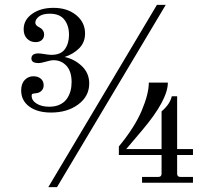

<svg xmlns="http://www.w3.org/2000/svg" viewBox="-20 -750 860 788"><path d="M199.2 -717.8Q256.3 -717.8 292.7 -688Q329.1 -658.2 329.1 -612.8Q329.1 -575.7 304.9 -551.8Q280.8 -527.8 245.1 -516.1Q285.2 -507.8 315.7 -479Q346.2 -450.2 346.2 -407.2Q346.2 -355 301.3 -321.5Q256.3 -288.1 189.9 -288.1Q133.3 -288.1 100.1 -312.7Q66.9 -337.4 66.9 -378.9Q66.9 -406.2 81.3 -421.6Q95.7 -437 117.2 -437Q135.7 -437 147.5 -427Q159.2 -417 159.2 -399.9Q159.2 -386.7 150.6 -377.7Q142.1 -368.7 127 -367.2Q116.2 -366.2 113 -364.7Q109.9 -363.3 109.9 -356.9Q109.9 -337.4 130.4 -324.7Q150.9 -312 182.1 -312Q207 -312 225.6 -320.8Q244.1 -329.6 254.4 -344.5Q264.6 -359.4 269.3 -376.5Q273.9 -393.6 273.9 -413.1Q273.9 -457 252.7 -480Q231.4 -502.9 200.2 -502.9Q188 -502.9 168.7 -497.1Q149.4 -491.2 138.2 -491.2Q108.9 -491.2 108.9 -509.8Q108.9 -530.8 138.2 -530.8Q146.5 -530.8 163.6 -527.8Q180.7 -524.9 190.9 -524.9Q230 -524.9 246.6 -548.6Q263.2 -572.3 263.2 -606.9Q263.2 -645 244.1 -669.4Q225.1 -693.8 184.1 -693.8Q155.3 -693.8 140.1 -682.4Q125 -670.9 125 -657.2Q125 -652.8 127.2 -649.2Q129.4 -645.5 131.1 -644.3Q132.8 -643.1 137.2 -640.1Q144.5 -636.2 148.7 -633.3Q152.8 -630.4 157 -623.8Q161.1 -617.2 161.1 -608.9Q161.1 -594.2 151.6 -585.7Q142.1 -577.1 126 -577.1Q105 -577.1 91.1 -591.3Q77.1 -605.5 77.1 -629.9Q77.1 -668.5 111.8 -693.1Q146.5 -717.8 199.2 -717.8ZM590.8 -411.1H668.9Q668.9 -339.8 563 -214.8L498 -138.2H643.1V-293Q677.2 -321.3 685.1 -355H707V-138.2H772V-113.8H707V-37.1Q707 -23.9 720.2 -23.9H772V0H563V-23.9H629.9Q643.1 -23.9 643.1 -37.1V-113.8H467.8V-148.9Q532.7 -227.5 561.8 -296.4Q590.8 -365.2 590.8 -411.1ZM178.2 18.1 624 -730H660.2L213.9 18.1Z"/></svg>

Font: Flanker Steampunk
Style: Regular
Weight: 400
Designer: Alexey Kryukov, Leonardo Di Lena
Foundry: Alexey Kryukov, Leonardo Di Lena
Version: 1.210